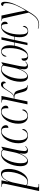

<svg xmlns="http://www.w3.org/2000/svg" viewBox="1529 -2132 826 3958"><g transform="rotate(-90 1942.0 -153.0)"><path d="M126 -432 -17 240H127L129 230H112C73 230 56 227 56 202C56 193 58 179 61 164L88 37C92 20 94 7 98 -15C121 1 143 10 178 10C351 10 439 -231 439 -385C439 -490 406 -546 339 -546C266 -546 215 -478 178 -394H175L203 -536H71L69 -526H82C120 -526 136 -521 136 -493C136 -482 132 -461 126 -432ZM173 -1C137 -1 113 -16 102 -28L161 -308C181 -397 241 -524 317 -524C360 -524 379 -488 379 -400C379 -244 298 -1 173 -1Z M598 10C656 10 710 -39 760 -164H763C757 -130 752 -97 752 -67C752 -19 772 10 816 10C855 10 887 -13 911 -37L905 -45C882 -22 863 -10 841 -10C818 -10 807 -29 807 -66C807 -98 818 -164 826 -200L897 -535H885L845 -506C825 -528 797 -546 753 -546C588 -546 495 -312 495 -150C495 -51 527 10 598 10ZM617 -6C581 -6 556 -43 556 -139C556 -288 634 -536 758 -536C786 -536 813 -523 828 -498L780 -270C753 -143 684 -6 617 -6Z M1124 10C1212 10 1261 -43 1261 -87C1261 -100 1256 -108 1250 -111C1226 -42 1189 -1 1129 -1C1068 -1 1029 -63 1029 -182C1029 -345 1106 -535 1216 -535C1261 -535 1285 -509 1287 -444C1288 -426 1287 -409 1285 -393C1322 -393 1340 -414 1340 -444C1340 -495 1304 -545 1221 -545C1056 -545 968 -347 968 -190C968 -55 1031 10 1124 10Z M1527 10C1615 10 1664 -43 1664 -87C1664 -100 1659 -108 1653 -111C1629 -42 1592 -1 1532 -1C1471 -1 1432 -63 1432 -182C1432 -345 1509 -535 1619 -535C1664 -535 1688 -509 1690 -444C1691 -426 1690 -409 1688 -393C1725 -393 1743 -414 1743 -444C1743 -495 1707 -545 1624 -545C1459 -545 1371 -347 1371 -190C1371 -55 1434 10 1527 10Z M2136 4H2164L2165 -6H2155C2124 -6 2105 -23 2084 -98L2055 -198C2038 -254 2007 -276 1942 -278C1987 -290 2023 -347 2062 -410C2109 -485 2128 -504 2164 -504C2194 -504 2207 -487 2207 -447C2226 -448 2241 -464 2241 -492C2241 -523 2221 -546 2182 -546C2133 -546 2110 -510 2064 -434C2025 -370 2000 -331 1971 -306C1949 -287 1934 -281 1888 -281L1944 -536H1809L1807 -526H1822C1853 -526 1869 -520 1869 -492C1869 -480 1866 -460 1862 -437L1770 0H1831L1886 -271C1969 -271 1981 -257 1997 -197L2025 -92C2044 -20 2072 4 2136 4Z M2339 10C2397 10 2451 -39 2501 -164H2504C2498 -130 2493 -97 2493 -67C2493 -19 2513 10 2557 10C2596 10 2628 -13 2652 -37L2646 -45C2623 -22 2604 -10 2582 -10C2559 -10 2548 -29 2548 -66C2548 -98 2559 -164 2567 -200L2638 -535H2626L2586 -506C2566 -528 2538 -546 2494 -546C2329 -546 2236 -312 2236 -150C2236 -51 2268 10 2339 10ZM2358 -6C2322 -6 2297 -43 2297 -139C2297 -288 2375 -536 2499 -536C2527 -536 2554 -523 2569 -498L2521 -270C2494 -143 2425 -6 2358 -6Z M2760 14C2878 14 2952 -126 2978 -264H3044L2990 0H3039L3096 -264H3163C3157 -230 3154 -195 3154 -165C3154 -41 3200 15 3278 15C3345 15 3387 -31 3387 -71C3387 -85 3383 -96 3378 -98C3355 -26 3324 4 3283 4C3238 4 3210 -37 3210 -160C3210 -353 3283 -534 3374 -534C3415 -534 3426 -488 3426 -407C3458 -409 3474 -429 3474 -463C3474 -511 3443 -545 3380 -545C3264 -545 3191 -409 3165 -274H3098L3154 -536H3103L3046 -274H2980C2985 -305 2988 -336 2988 -364C2988 -471 2945 -542 2863 -542C2799 -542 2754 -499 2754 -455C2754 -442 2758 -433 2764 -430C2785 -501 2819 -532 2859 -532C2905 -532 2930 -486 2930 -367C2930 -168 2853 3 2768 3C2725 3 2715 -52 2716 -124C2685 -122 2668 -99 2668 -66C2668 -19 2700 14 2760 14Z M3406 240C3552 240 3606 159 3728 -54C3816 -208 3884 -343 3884 -468C3884 -521 3866 -544 3838 -544C3816 -544 3799 -528 3799 -502C3832 -502 3856 -489 3856 -437C3856 -298 3778 -159 3705 -38H3703C3696 -78 3683 -146 3673 -193L3600 -536H3495L3493 -526H3504C3532 -526 3539 -520 3547 -482L3661 27C3579 175 3514 229 3404 229C3373 229 3349 222 3333 213L3329 223C3348 234 3379 240 3406 240Z"/></g></svg>

Font: Noto Serif Display Condensed Light
Style: Italic
Weight: 300
Width: 3
Italic angle: -12°
Designer: Monotype Design Team
Foundry: Monotype Imaging Inc.
Version: Version 2.009